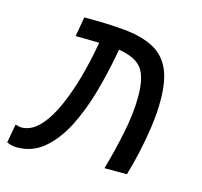

<svg xmlns="http://www.w3.org/2000/svg" viewBox="-89 -619 759 721"><g transform="rotate(15 290.5 -258.5)"><path d="M373 0Q393.1 -69.3 409.4 -147.7Q425.8 -226.1 425.8 -292Q425.8 -369.6 399.9 -401.9Q374 -434.1 310.5 -443.8L307.6 -427.2Q293 -347.7 271 -270Q249 -192.4 216.6 -129.2Q184.1 -65.9 139.4 -28.1Q94.7 9.8 35.2 9.8Q25.9 9.8 16.1 7.8Q6.3 5.9 -4.9 1L8.3 -71.8Q23.4 -66.9 30.3 -66.9Q70.3 -66.9 102.5 -101.8Q134.8 -136.7 159.4 -192.9Q184.1 -249 201.7 -313.2Q219.2 -377.4 229.5 -436L231.9 -449.7Q211.4 -450.2 188.5 -450.7Q165.5 -451.2 140.1 -451.2L153.3 -527.3Q243.2 -527.8 310.1 -521.5Q377 -515.1 421.6 -492.7Q466.3 -470.2 488.5 -424.1Q510.7 -377.9 510.7 -298.8Q510.7 -251.5 503.4 -198.5Q496.1 -145.5 484.6 -94.2Q473.1 -43 460.4 0Z"/></g></svg>

Font: CaskaydiaCove NFP SemiLight
Style: Italic
Weight: 350
Italic angle: -10°
Designer: Aaron Bell
Foundry: Saja Typeworks
Version: Version 2111.001; VTT 6.35;Nerd Fonts 3.1.1